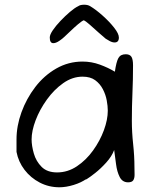

<svg xmlns="http://www.w3.org/2000/svg" viewBox="-20 -784 649 814"><path d="M232 10Q187 10 148.5 -10Q110 -30 84 -64Q58 -98 50 -140V-193Q50 -250 71 -308Q92 -366 129.5 -415Q167 -464 218.5 -493.5Q270 -523 330 -523Q368 -523 403.5 -510Q439 -497 467 -480Q473 -522 482 -538Q491 -554 513 -554Q530 -554 537 -543.5Q544 -533 544 -507Q544 -447 541.5 -389.5Q539 -332 539 -272Q539 -224 544.5 -173Q550 -122 550 -75Q550 -60 550.5 -45Q551 -30 545.5 -20.5Q540 -11 523 -11Q499 -11 487.5 -33.5Q476 -56 472 -88Q468 -120 464 -148Q454 -121 430.5 -95Q407 -69 383.5 -50.5Q360 -32 347.5 -24.5Q335 -17 347 -26Q325 -10 292.5 0Q260 10 232 10ZM222 -53Q267 -53 306 -79Q345 -105 374.5 -146Q404 -187 420.5 -232Q437 -277 437 -315Q437 -334 432.5 -358.5Q428 -383 416 -406Q404 -429 383.5 -444Q363 -459 330 -459Q287 -459 248 -431.5Q209 -404 178.5 -361.5Q148 -319 131 -274Q114 -229 114 -193Q114 -166 123.5 -133Q133 -100 156.5 -76.5Q180 -53 222 -53ZM206 -601Q191 -601 191 -625Q191 -637 204 -656Q217 -675 236.5 -695.5Q256 -716 276.5 -733.5Q297 -751 312 -758Q320 -764 337 -764Q352 -764 362 -758Q387 -743 415.5 -717.5Q444 -692 464 -666.5Q484 -641 484 -625Q484 -604 466 -604Q456 -604 445 -610Q434 -616 428 -620Q418 -628 398.5 -645.5Q379 -663 361 -679Q343 -695 335 -698Q327 -695 310.5 -681Q294 -667 277.5 -651Q261 -635 252 -627Q245 -620 231 -610.5Q217 -601 206 -601Z"/></svg>

Font: Fuzzy Bubbles
Style: Regular
Weight: 400
Designer: Robert E. Leuschke
Foundry: Robert E. Leuschke
Version: Version 1.010; ttfautohint (v1.8.3)